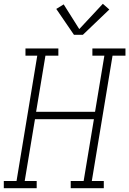

<svg xmlns="http://www.w3.org/2000/svg" viewBox="-35 -990 680 1010"><path d="M-15 0V-38H52L161 -697H99V-735H272V-697H204L155 -402H465L514 -697H451V-735H625V-697H557L448 -38H511V0H337V-38H405L459 -363H149L95 -38H158V0ZM354 -807 261 -943 300 -967 382 -837 506 -970 540 -940 401 -807Z"/></svg>

Font: Iosevka Slab XLtEx
Style: Italic
Weight: 200
Width: 7
Italic angle: -9°
Monospace: yes
Designer: Belleve Invis
Foundry: Belleve Invis
Version: Version 11.1.0; ttfautohint (v1.8.3)